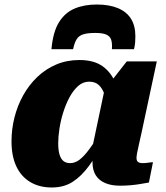

<svg xmlns="http://www.w3.org/2000/svg" viewBox="-20 -818 734 851"><path d="M409 -798Q353 -798 310.5 -780Q268 -762 241.5 -719.5Q215 -677 208 -600H304Q310 -629 320 -644.5Q330 -660 349.5 -666Q369 -672 402 -672Q434 -672 450.5 -665Q467 -658 472.5 -642.5Q478 -627 476 -600H574Q578 -616 579 -630Q580 -644 580 -657Q580 -704 560.5 -735Q541 -766 502.5 -782Q464 -798 409 -798ZM514 -329 459 -336Q453 -372 443.5 -399Q434 -426 418 -441Q402 -456 375 -456Q348 -456 326.5 -437Q305 -418 288.5 -387.5Q272 -357 260.5 -320.5Q249 -284 243.5 -248Q238 -212 238 -183Q238 -152 244 -132.5Q250 -113 261.5 -104Q273 -95 291 -95Q313 -95 333 -110.5Q353 -126 376 -157Q399 -188 429 -235L446 -198Q409 -130 375 -83.5Q341 -37 302 -12Q263 13 210 13Q154 13 113.5 -11.5Q73 -36 52 -81.5Q31 -127 31 -191Q31 -245 44 -297Q57 -349 82.5 -395Q108 -441 145 -476.5Q182 -512 229 -532Q276 -552 332 -552Q397 -552 436 -523.5Q475 -495 493.5 -445.5Q512 -396 514 -329ZM675 -546 607 -228Q600 -196 595 -174.5Q590 -153 587.5 -139Q585 -125 585 -118Q585 -105 592 -100Q599 -95 612 -95Q626 -95 638 -97Q650 -99 658 -99L640 -9Q623 -6 602.5 -2.5Q582 1 559 3Q536 5 511 5Q474 5 446.5 -6.5Q419 -18 404.5 -41Q390 -64 390 -99Q390 -106 390.5 -116Q391 -126 392 -141L382 -130L444 -424L455 -435L542 -546Z"/></svg>

Font: Roboto Serif 20pt ExtraBold
Style: Italic
Weight: 800
Italic angle: -10°
Version: Version 1.007